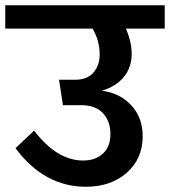

<svg xmlns="http://www.w3.org/2000/svg" viewBox="-40 -711 648 732"><path d="M588 -691V-602H440Q462 -551 462 -506Q462 -454 432 -417.5Q402 -381 348 -365Q416 -357 460 -310Q504 -263 504 -192Q504 -106 443.5 -52.5Q383 1 287 1Q129 1 19 -146L90 -213Q177 -99 277 -99Q324 -99 352.5 -125.5Q381 -152 381 -200Q381 -248 353 -279Q325 -310 270 -310H200L185 -407H247Q292 -407 316 -434Q340 -461 340 -504Q340 -555 313 -602H-20V-691Z"/></svg>

Font: FiraGO Medium
Style: Regular
Weight: 500
Designer: bBox Type
Foundry: bBox Type GmbH
Version: Version 1.001;PS 001.001;hotconv 1.0.88;makeotf.lib2.5.64775